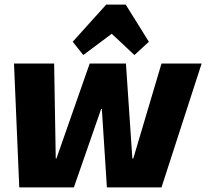

<svg xmlns="http://www.w3.org/2000/svg" viewBox="-20 -817 899 837"><path d="M41 -540H216L223 -126H226L371 -540H529L557 -126H561L684 -540H859L684 0H446L424 -342H421L302 0H64ZM297 -635 443 -797H528L629 -635L566 -577L418 -716H529L343 -577Z"/></svg>

Font: Pathway Extreme Condensed ExtraBold
Style: Italic
Weight: 800
Width: 3
Italic angle: -8°
Version: Version 1.001;gftools[0.9.26]